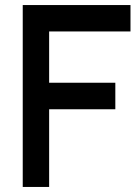

<svg xmlns="http://www.w3.org/2000/svg" viewBox="-20 -740 556 760"><path d="M174.5 0V-307.5H436.5V-412.5H174.5V-615.5H496.5V-720H70V0Z"/></svg>

Font: Manrope SemiBold
Style: Regular
Weight: 600
Designer: Mikhail Sharanda
Foundry: Mikhail Sharanda
Version: Version 4.505